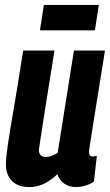

<svg xmlns="http://www.w3.org/2000/svg" viewBox="-20 -749 446 779"><path d="M99 10Q52 10 28 -15.5Q4 -41 4 -81Q4 -108 11.5 -159.5Q19 -211 35 -303.5Q51 -396 74 -544H201Q183 -431 171 -356.5Q159 -282 151.5 -232.5Q144 -183 138 -143Q137 -129 144 -120.5Q151 -112 165 -112Q188 -112 214 -129L280 -544H406Q387 -427 375 -351.5Q363 -276 356 -232.5Q349 -189 346 -168.5Q343 -148 342 -142Q341 -136 341 -134Q341 -114 357 -114Q364 -114 373 -117L361 -12Q347 -2 327 4Q307 10 289 10Q260 10 240 -4.5Q220 -19 213 -42Q183 -15 156.5 -2.5Q130 10 99 10ZM142 -626 158 -729H381L365 -626Z"/></svg>

Font: Georama Condensed
Style: Bold Italic
Weight: 700
Width: 3
Italic angle: -9°
Designer: Jean-Baptiste Levee
Foundry: Production Type
Version: Version 1.000